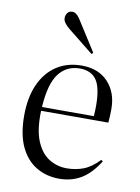

<svg xmlns="http://www.w3.org/2000/svg" viewBox="-87 -824 655 897"><g transform="rotate(10 240.5 -375.5)"><path d="M257 14Q196 14 148 -14.5Q100 -43 72.5 -101Q45 -159 45 -248Q45 -335 73 -397Q101 -459 151.5 -492Q202 -525 270 -525Q350 -525 395.5 -476Q441 -427 441 -349Q441 -317 438 -284H119Q116 -195 138 -141.5Q160 -88 198.5 -64Q237 -40 283 -40Q325 -40 362 -54Q399 -68 436 -107L444 -101Q404 -38 358.5 -12Q313 14 257 14ZM120 -302H366Q367 -314 367.5 -326Q368 -338 368 -351Q368 -438 342.5 -474Q317 -510 264 -510Q201 -510 164 -461.5Q127 -413 120 -302ZM305 -586 185 -682Q170 -694 161 -706Q152 -718 152 -730Q152 -744 160 -754.5Q168 -765 183 -765Q202 -765 219 -739L312 -593Z"/></g></svg>

Font: Literata 72pt Light
Style: Regular
Weight: 300
Designer: Latin by Veronika Burian and Jose Scaglione. Greek by Irene Vlachou. Cyrillic by Vera Evstafieva.
Foundry: TypeTogether
Version: Version 3.002